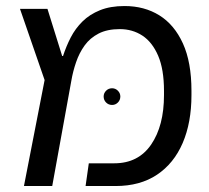

<svg xmlns="http://www.w3.org/2000/svg" viewBox="-20 -623 700 643"><path d="M60.2 0 129.4 -354.9 46.9 -593.4H138.9L188.2 -435.4H191.1Q201.5 -467.5 216.9 -497.6Q232.4 -527.6 256.3 -551.2Q280.2 -574.8 314.9 -588.8Q349.5 -602.8 397 -602.8Q463.5 -602.8 513.7 -571.6Q563.9 -540.4 592.6 -477.4Q621.2 -414.5 621.2 -318.8V-304.5Q621.2 -212.6 591.8 -144.1Q562.2 -75.5 505.7 -37.8Q449.1 0 367.1 0H266.6L277.4 -76.1H362.8Q443.1 -76.1 486.2 -138.9Q529.2 -201.8 529.2 -304.5V-318.8Q529.2 -390.5 509.7 -436.2Q490.1 -481.9 456.9 -503.7Q423.6 -525.5 381.2 -525.5Q339 -525.5 310.2 -510.6Q281.4 -495.8 263.3 -470.6Q245.2 -445.4 234.7 -414.4Q224.1 -383.5 218.8 -352L154.9 0ZM355.4 -271.5Q343.5 -271.5 335.3 -279.7Q327.1 -287.9 327.1 -299.8Q327.1 -311 335.3 -319.2Q343.5 -327.4 355.4 -327.4Q366.6 -327.4 374.8 -319.2Q383 -311 383 -299.8Q383 -287.9 374.8 -279.7Q366.6 -271.5 355.4 -271.5Z"/></svg>

Font: Noto Sans Hebrew Light
Style: Regular
Weight: 100
Version: Version 3.000